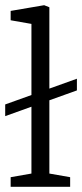

<svg xmlns="http://www.w3.org/2000/svg" viewBox="-20 -719 316 739"><path d="M0 -272V-317L276 -416V-371ZM21 0V-37L101 -51V-627L21 -641V-677L150 -699L170 -691V-51L250 -37V0Z"/></svg>

Font: Faustina Light Light
Style: Regular
Weight: 300
Version: Version 1.200